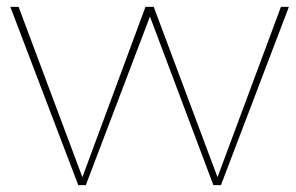

<svg xmlns="http://www.w3.org/2000/svg" viewBox="-20 -537 858 557"><path d="M10 -517H34L219 -23L402 -517H426L611 -23L795 -517H818L621 0H599L415 -489L229 0H207Z"/></svg>

Font: TypoPRO Montserrat
Style: Regular
Weight: 250
Designer: Julieta Ulanovsky
Foundry: Julieta Ulanovsky
Version: Version 6.001